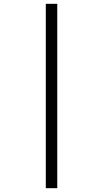

<svg xmlns="http://www.w3.org/2000/svg" viewBox="-20 -843 540 1006"><path d="M220 143V-823H280V143Z"/></svg>

Font: Iosevka Term Light
Style: Regular
Weight: 300
Monospace: yes
Designer: Belleve Invis
Foundry: Belleve Invis
Version: Version 9.0.1; ttfautohint (v1.8.3)